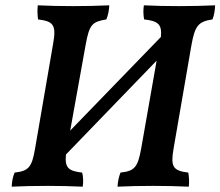

<svg xmlns="http://www.w3.org/2000/svg" viewBox="-20 -699 829 722"><path d="M653 -676C605 -676 561 -677 521 -679C518 -660 519 -642 522 -626C573 -620 590 -609 585 -560L244 -208L302 -530C316 -607 326 -617 380 -626C387 -643 390 -661 391 -679C346 -677 301 -676 256 -676C207 -676 163 -677 122 -679C120 -660 121 -642 123 -626C178 -619 193 -608 180 -536L112 -141C100 -69 87 -56 35 -50C28 -34 25 -17 24 3C61 1 111 0 160 0C205 0 247 1 291 3C294 -16 293 -34 289 -50C238 -56 223 -67 228 -118L569 -471L511 -141C498 -69 486 -56 433 -50C427 -34 423 -17 422 3C459 1 509 0 557 0C603 0 645 1 690 3C692 -16 691 -34 688 -50C629 -57 621 -73 633 -142L700 -530C713 -601 725 -618 779 -626C786 -643 788 -661 789 -679C744 -677 699 -676 653 -676Z"/></svg>

Font: Vollkorn Semibold
Style: Italic
Weight: 600
Italic angle: -11°
Designer: Friedrich Althausen
Foundry: Friedrich Althausen
Version: Version 4.015;PS 004.015;hotconv 1.0.88;makeotf.lib2.5.64775